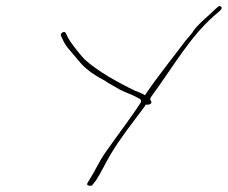

<svg xmlns="http://www.w3.org/2000/svg" viewBox="-20 -671 751 633"><path d="M181 -553 188 -538C193 -527 201 -515 213 -502L246 -463C267 -439 295 -421 331 -402V-401L376 -375C396 -365 419 -358 437 -347C442 -345 446 -342 445 -336L444 -333C408 -277 363 -220 326 -166C307 -139 293 -107 277 -82L269 -69C269 -67 266 -65 268 -61C269 -59 284 -56 285 -62L286 -63L297 -77C312 -100 328 -134 344 -161C376 -215 419 -269 457 -320L460 -326H469C473 -326 478 -329 479 -332C480 -335 477 -340 475 -343L477 -350C553 -453 610 -558 700 -631C706 -636 710 -640 711 -644C712 -647 708 -651 704 -651C701 -651 699 -649 691 -642C668 -619 634 -593 616 -567V-566C609 -556 600 -547 591 -536C554 -486 505 -426 466 -369L458 -357L447 -363C442 -365 436 -368 428 -371H427C365 -401 304 -435 259 -475C241 -495 217 -524 204 -547L197 -562C192 -571 177 -561 181 -553Z"/></svg>

Font: Stray Cat
Style: ExLtExtObl
Weight: 200
Version: Version 1.0